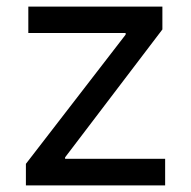

<svg xmlns="http://www.w3.org/2000/svg" viewBox="-20 -559 576 579"><path d="M58.1 0V-64.9L358.9 -454.6V-459.5H65.4V-539.1H469.7V-470.2L176.3 -84.5V-80.1H478V0Z"/></svg>

Font: Inter 18pt
Style: Regular
Weight: 400
Designer: Rasmus Andersson
Foundry: rsms
Version: Version 4.001;git-66647c0bb